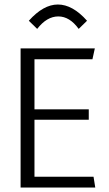

<svg xmlns="http://www.w3.org/2000/svg" viewBox="-20 -845 490 865"><path d="M147.5 -714.8 109.9 -751.5Q175.3 -824.7 240.7 -824.7Q307.1 -824.7 372.1 -751.5L334.5 -714.8Q293.9 -771 242.7 -771Q190.9 -771 147.5 -714.8ZM135.3 -305.7V-48.8H401.4L409.2 0H72.8V-627H407.2L396.5 -578.1H135.3V-352.5H379.9V-305.7Z"/></svg>

Font: Anaheim
Style: Regular
Weight: 400
Designer: vernon adams
Foundry: vernon adams
Version: Version 1.002; ttfautohint (v0.93.5-3d13) -l 8 -r 50 -G 200 